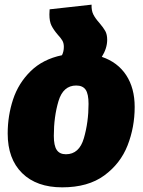

<svg xmlns="http://www.w3.org/2000/svg" viewBox="-20 -784 612 824"><path d="M558 -325Q558 -238 527.5 -160Q497 -82 427.5 -31Q358 20 247 20Q137 20 75 -41Q13 -102 13 -211Q13 -287 36 -357Q59 -427 111.5 -478.5Q164 -530 246 -547Q254 -563 254 -583Q254 -599 247.5 -610Q241 -621 228 -635Q210 -656 201 -674Q192 -692 192 -722Q192 -736 193 -744L373 -764Q372 -739 380.5 -722Q389 -705 407 -685Q424 -665 432 -650.5Q440 -636 440 -613Q440 -577 417 -540Q485 -517 521.5 -461.5Q558 -406 558 -325ZM360 -338Q360 -381 347.5 -399Q335 -417 307 -417Q251 -417 231 -350Q211 -283 211 -201Q211 -159 223.5 -140.5Q236 -122 263 -122Q320 -122 340 -191Q360 -260 360 -338Z"/></svg>

Font: FiraGO Heavy
Style: Italic
Weight: 900
Italic angle: -8°
Designer: bBox Type GmbH
Foundry: bBox Type GmbH
Version: Version 1.001